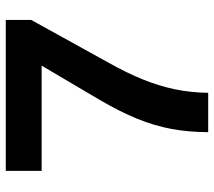

<svg xmlns="http://www.w3.org/2000/svg" viewBox="-58 -682 740 664"><g transform="rotate(-90 312.0 -350.0)"><path d="M187 0Q187 -67 198 -126.5Q209 -186 233.5 -246Q258 -306 299 -376L417 -576H53V-700H575V-612L428 -346Q392 -282 369.5 -226.5Q347 -171 335.5 -116.5Q324 -62 323 0Z"/></g></svg>

Font: Georama SemiBold
Style: Regular
Weight: 600
Designer: Jean-Baptiste Levee
Foundry: Production Type
Version: Version 1.000